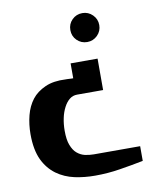

<svg xmlns="http://www.w3.org/2000/svg" viewBox="-81 -628 711 849"><g transform="rotate(-10 274.0 -204.0)"><path d="M496.1 61V127Q445.3 137.2 389.6 146Q335.4 154.8 277.8 154.8Q230 154.8 186.5 145.5Q141.6 135.7 106.4 110.4Q69.8 83.5 49.3 40.5Q27.8 -4.9 27.8 -75.2Q27.8 -118.7 38.1 -159.2Q48.3 -198.7 70.8 -228Q92.3 -255.9 131.3 -273.4Q168.5 -290 223.1 -287.1H229Q235.8 -287.1 239.7 -286.6Q243.7 -286.1 250 -286.1H256.8V-353H377.9V-211.9H261.2Q241.7 -211.9 227.1 -200.2Q212.4 -188.5 201.7 -168Q190.4 -146.5 185.1 -121.1Q179.2 -93.8 179.2 -64Q179.2 -22.9 188.5 0.5Q198.2 25.9 213.4 38.6Q229.5 52.2 248.5 56.6Q268.6 61 288.1 61ZM346.2 -433.1Q318.8 -433.1 299.8 -452.1Q281.2 -470.7 281.2 -498Q281.2 -525.4 299.8 -543.9Q318.8 -563 346.2 -563Q373 -563 392.1 -543.9Q411.1 -524.9 411.1 -498Q411.1 -471.2 392.1 -452.1Q373 -433.1 346.2 -433.1Z"/></g></svg>

Font: SimahzazaarabicW05-Bold
Style: Regular
Weight: 700
Designer: Ahmed zaza
Foundry: Ahmed zaza
Version: Version 1.001